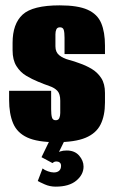

<svg xmlns="http://www.w3.org/2000/svg" viewBox="-20 -523 426 717"><path d="M190 8Q120 8 82 -9.5Q44 -27 29 -62.5Q14 -98 14 -150V-184H171V-115Q171 -95 174 -84.5Q177 -74 188 -74Q198 -74 201.5 -82Q205 -90 205 -101V-147Q205 -172 194.5 -183.5Q184 -195 165 -201.5Q146 -208 122 -218Q100 -227 78 -240Q56 -253 41.5 -276Q27 -299 27 -335V-363Q27 -434 64.5 -468.5Q102 -503 203 -503Q271 -503 307.5 -486.5Q344 -470 358 -436.5Q372 -403 372 -353V-321H221V-382Q221 -402 218 -411.5Q215 -421 204 -421Q194 -421 190.5 -413.5Q187 -406 187 -395V-350Q187 -328 201.5 -316.5Q216 -305 237 -299.5Q258 -294 276 -287Q300 -279 322 -266Q344 -253 358 -231.5Q372 -210 372 -176V-140Q372 -91 355.5 -58Q339 -25 299.5 -8.5Q260 8 190 8ZM188 174Q166 174 147 165.5Q128 157 121 153L139 106Q146 112 158.5 116.5Q171 121 181 121Q194 121 201 114.5Q208 108 208 96Q208 88 203 84Q198 80 191 80Q185 80 181.5 82Q178 84 176 86L135 64L166 0H222L196 53L189 49Q195 46 205 42.5Q215 39 229 39Q259 39 275.5 58Q292 77 292 99Q292 129 265 151.5Q238 174 188 174Z"/></svg>

Font: Alumni Sans Thin Black
Style: Regular
Weight: 900
Version: Version 1.018